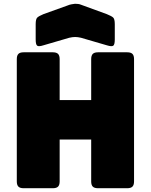

<svg xmlns="http://www.w3.org/2000/svg" viewBox="-20 -997 799 1017"><path d="M260 0H105Q86 0 77.5 -8.5Q69 -17 69 -36V-684Q69 -703 77.5 -711.5Q86 -720 105 -720H260Q279 -720 287.5 -711.5Q296 -703 296 -684V-467H463V-684Q463 -703 471.5 -711.5Q480 -720 499 -720H654Q673 -720 681.5 -711.5Q690 -703 690 -684V-36Q690 -17 681.5 -8.5Q673 0 654 0H499Q480 0 471.5 -8.5Q463 -17 463 -36V-258H296V-36Q296 -17 287.5 -8.5Q279 0 260 0ZM347 -797 210 -757Q185 -749 177 -755Q169 -761 169 -788V-869Q169 -896 177.5 -904Q186 -912 210 -922L338 -968Q347 -972 357.5 -974Q368 -976 377 -977Q386 -977 394 -976Q402 -975 409 -972L546 -922Q571 -912 579.5 -904Q588 -896 588 -869V-788Q588 -761 580 -755Q572 -749 546 -757L409 -797Q392 -801 378 -801Q364 -801 347 -797Z"/></svg>

Font: Bungee
Style: Regular
Weight: 400
Designer: David Jonathan Ross
Foundry: David Jonathan Ross
Version: Version 1.000;PS 1.0;hotconv 1.0.72;makeotf.lib2.5.5900